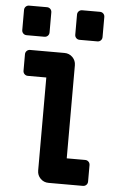

<svg xmlns="http://www.w3.org/2000/svg" viewBox="-54 -803 505 841"><g transform="rotate(5 198.0 -383.0)"><path d="M142 -50V-459H61Q52 -459 46 -465Q40 -471 40 -480V-552Q40 -561 46 -567Q52 -573 61 -573H212Q233 -573 247.5 -558.5Q262 -544 262 -523V-114H343Q352 -114 358 -108Q364 -102 364 -93V-21Q364 -12 358 -6Q352 0 343 0H192Q171 0 156.5 -14.5Q142 -29 142 -50ZM19 -657V-745Q19 -754 25 -760Q31 -766 40 -766H118Q127 -766 133 -760Q139 -754 139 -745V-657Q139 -648 133 -642Q127 -636 118 -636H40Q31 -636 25 -642Q19 -648 19 -657ZM252 -657V-745Q252 -754 258 -760Q264 -766 273 -766H351Q360 -766 366 -760Q372 -754 372 -745V-657Q372 -648 366 -642Q360 -636 351 -636H273Q264 -636 258 -642Q252 -648 252 -657Z"/></g></svg>

Font: Miriam Libre
Style: Bold
Weight: 700
Designer: Michal Sahar
Foundry: Hagilda
Version: Version 1.001